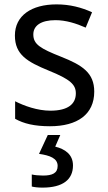

<svg xmlns="http://www.w3.org/2000/svg" viewBox="-20 -566 492 876"><path d="M410 -148C410 -234 355 -269 259 -307C163 -345 132 -364 132 -409C132 -449 167 -474 233 -474C281 -474 328 -459 371 -440L400 -510C352 -532 299 -546 238 -546C124 -546 48 -495 48 -404C48 -316 105 -284 202 -244C301 -204 326 -180 326 -140C326 -92 291 -61 210 -61C151 -61 90 -83 49 -104V-24C88 -2 137 10 208 10C333 10 410 -44 410 -148ZM313 189C313 138 276 114 232 103L255 50H198L158 136C207 143 243 156 243 191C243 224 219 235 176 235C158 235 137 233 125 230V285C136 288 154 290 174 290C267 290 313 253 313 189Z"/></svg>

Font: Noto Sans Thai
Style: Regular
Weight: 400
Designer: Monotype Design Team
Foundry: Monotype Imaging Inc.
Version: Version 1.901